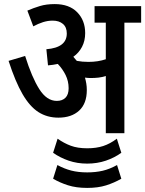

<svg xmlns="http://www.w3.org/2000/svg" viewBox="-20 -652 711 940"><path d="M405 -211Q405 -145 367.5 -110.5Q330 -76 266 -76Q211 -76 168.5 -103Q126 -130 90.5 -191Q55 -252 22 -354L103 -378Q136 -273 172.5 -215.5Q209 -158 258 -158Q285 -158 300.5 -173.5Q316 -189 316 -220Q316 -255 301 -285Q286 -315 263 -339Q240 -334 215 -332L207 -411Q307 -419 307 -488Q307 -519 288 -535Q269 -551 238 -551Q214 -551 190.5 -543.5Q167 -536 143 -523L114 -600Q144 -613 175.5 -622.5Q207 -632 248 -632Q319 -632 358 -592Q397 -552 397 -490Q397 -452 381.5 -422.5Q366 -393 339 -374Q348 -364 356 -354Q383 -349 413 -349Q460 -349 498 -362V-541H443V-622H671V-541H589V0H498V-280Q480 -274 462 -272Q444 -270 424 -270Q412 -270 396 -272Q400 -258 402.5 -243Q405 -228 405 -211ZM407 149Q358 149 316 134.5Q274 120 240 96L262 27Q293 49 326.5 61.5Q360 74 407 74Q451 74 485 63Q519 52 552 27L574 96Q541 120 498.5 134.5Q456 149 407 149ZM407 268Q353 268 312.5 255Q272 242 240 223L261 156Q294 174 328.5 183Q363 192 407 192Q448 192 482.5 184Q517 176 553 156L574 223Q539 243 499.5 255.5Q460 268 407 268Z"/></svg>

Font: Noto Sans Condensed Medium
Style: Italic
Weight: 500
Width: 3
Italic angle: -12°
Designer: Monotype Design Team
Foundry: Monotype Imaging Inc.
Version: Version 2.013; ttfautohint (v1.8.4.7-5d5b)